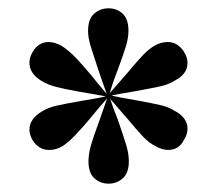

<svg xmlns="http://www.w3.org/2000/svg" viewBox="-20 -749 521 462"><path d="M431.2 -439Q431.2 -425.8 422.9 -413.1Q411.1 -388.2 384.8 -388.2Q370.1 -388.2 353 -397.9Q337.9 -405.8 324.5 -419.9Q311 -434.1 286.1 -463.9Q252.9 -502 245.1 -511.2Q252.9 -486.8 263.2 -461.9Q277.8 -419.9 283.9 -399.4Q290 -378.9 290 -360.8Q290 -333 275.6 -320.1Q261.2 -307.1 241.2 -307.1Q221.2 -307.1 207 -320.1Q192.9 -333 192.9 -360.8Q192.9 -378.9 199 -399.9Q205.1 -420.9 219.2 -459L237.8 -512.2Q221.2 -494.1 196.8 -463.9Q179.2 -442.9 161.6 -424.3Q144 -405.8 129.9 -397Q115.2 -388.2 98.1 -388.2Q73.2 -388.2 58.1 -412.1Q50.8 -425.8 50.8 -437Q50.8 -462.9 81.1 -481Q96.2 -490.2 115.5 -494.6Q134.8 -499 173.8 -505.9Q219.2 -513.2 234.9 -517.1Q214.8 -521 173.8 -527.8Q137.2 -534.2 116.2 -539.6Q95.2 -544.9 80.1 -554.2Q50.8 -571.8 50.8 -598.1Q50.8 -610.8 58.1 -623Q71.8 -647.9 97.2 -647.9Q111.8 -647.9 128.9 -638.2Q145 -627.9 160.9 -611.6Q176.8 -595.2 201.2 -565.9Q212.9 -550.8 236.8 -522.9L216.8 -580.1Q204.1 -618.2 198 -638.2Q191.9 -658.2 191.9 -674.8Q191.9 -703.1 206.5 -716.1Q221.2 -729 241.2 -729Q261.2 -729 275.1 -716.1Q289.1 -703.1 289.1 -674.8Q289.1 -658.2 283.4 -639.2Q277.8 -620.1 265.1 -585.9Q261.2 -575.2 255.6 -560.5Q250 -545.9 244.1 -524.9L287.1 -574.2Q311 -603 324.5 -616.9Q337.9 -630.9 352.1 -639.2Q367.2 -647.9 383.8 -647.9Q397 -647.9 407 -640.9Q417 -633.8 422.9 -624Q431.2 -610.8 431.2 -598.1Q431.2 -570.8 400.9 -555.2Q386.2 -545.9 366.7 -541.5Q347.2 -537.1 307.1 -529.8Q259.8 -522 248 -519Q264.2 -515.1 307.1 -507.8Q350.1 -500 368.2 -495.6Q386.2 -491.2 400.9 -481.9Q431.2 -465.8 431.2 -439Z"/></svg>

Font: Neothic
Style: Regular
Weight: 400
Designer: Vasily Draigo aka Daymarius
Foundry: Vasily Draigo aka Daymarius
Version: Version 1.00 May 8, 2019, initial release